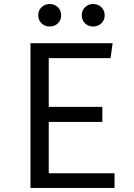

<svg xmlns="http://www.w3.org/2000/svg" viewBox="-20 -917 655 937"><path d="M217.9 -633.3V-395.4H479.5V-322.1H217.9V-71.3H539V0H128.7V-706.2H529.7L519.5 -633.3ZM223.1 -787.7Q198.5 -787.7 182.6 -803.1Q166.7 -818.5 166.7 -842.1Q166.7 -866.2 182.6 -881.8Q198.5 -897.4 223.1 -897.4Q246.2 -897.4 262.3 -881.8Q278.5 -866.2 278.5 -842.1Q278.5 -818.5 262.3 -803.1Q246.2 -787.7 223.1 -787.7ZM434.4 -787.7Q410.8 -787.7 394.9 -803.1Q379 -818.5 379 -842.1Q379 -866.2 394.9 -881.8Q410.8 -897.4 434.4 -897.4Q458.5 -897.4 474.6 -881.8Q490.8 -866.2 490.8 -842.1Q490.8 -818.5 474.6 -803.1Q458.5 -787.7 434.4 -787.7Z"/></svg>

Font: FiraCode Nerd Font Mono
Style: Regular
Weight: 400
Monospace: yes
Designer: Carrois Corporate, Edenspiekermann AG, Nikita Prokopov
Foundry: Carrois Corporate, Edenspiekermann AG, Nikita Prokopov
Version: Version 6.002;Nerd Fonts 3.4.0